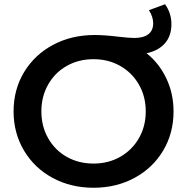

<svg xmlns="http://www.w3.org/2000/svg" viewBox="-20 -875 882 905"><path d="M798 -350Q798 -247 749 -165Q700 -83 614 -36.5Q528 10 421 10Q314 10 228 -36.5Q142 -83 93 -165.5Q44 -248 44 -350Q44 -453 93.5 -535Q143 -617 230 -663.5Q317 -710 426 -710Q472 -710 538 -702Q590 -696 613 -696Q656 -696 679 -713.5Q702 -731 702 -765Q702 -796 682 -827L758 -855Q788 -813 788 -761Q788 -706 757.5 -671Q727 -636 671 -624Q730 -577 764 -505.5Q798 -434 798 -350ZM667 -350Q667 -420 635 -476Q603 -532 547 -564Q491 -596 421 -596Q351 -596 295 -564.5Q239 -533 207 -476.5Q175 -420 175 -350Q175 -280 207 -223.5Q239 -167 295 -135.5Q351 -104 421 -104Q491 -104 547 -136Q603 -168 635 -224Q667 -280 667 -350Z"/></svg>

Font: CMG Sans SemiBold
Style: Regular
Weight: 600
Designer: Julieta Ulanovsky
Foundry: Julieta Ulanovsky
Version: Version 7.200